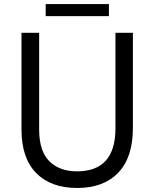

<svg xmlns="http://www.w3.org/2000/svg" viewBox="-20 -893 761 946"><path d="M85.9 -253.9V-731.4H172.9V-254.9Q172.9 -148.4 223.1 -98.6Q273.4 -48.8 359.4 -48.8Q548.8 -48.8 548.8 -260.7V-731.4H634.8V-262.7Q634.8 -117.2 562.5 -42Q490.2 33.2 360.4 33.2Q230.5 33.2 158.2 -40.5Q85.9 -114.3 85.9 -253.9ZM205.1 -813.5V-873H516.6V-813.5Z"/></svg>

Font: GenEi M Gothic v2 Regular
Style: Regular
Weight: 400
Version: Version 2.0